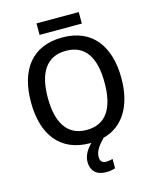

<svg xmlns="http://www.w3.org/2000/svg" viewBox="-153 -963 1044 1290"><g transform="rotate(-15 369.5 -317.5)"><path d="M522 -861H228V-781H522ZM684 -358C684 -580 579 -725 371 -725C156 -725 55 -579 55 -359C55 -138 156 10 370 10H377C344 41 318 83 318 127C318 188 354 226 423 226C450 226 468 222 486 216V151C476 154 458 158 439 158C414 158 399 144 399 115C399 76 421 43 463 0L461 -1C609 -38 684 -172 684 -358ZM370 -82C233 -82 172 -187 172 -358C172 -529 233 -632 371 -632C508 -632 567 -529 567 -358C567 -187 508 -82 370 -82Z"/></g></svg>

Font: Noto Sans Thai Medium
Style: Regular
Weight: 500
Designer: Monotype Design Team
Foundry: Monotype Imaging Inc.
Version: Version 1.901